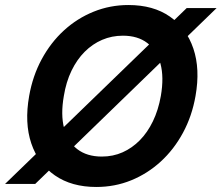

<svg xmlns="http://www.w3.org/2000/svg" viewBox="-49 -732 882 764"><path d="M-29 0 694 -700H813L91 0ZM334 12Q236 12 169.5 -34Q103 -80 75.5 -161.5Q48 -243 67 -350Q81 -430 117 -496.5Q153 -563 205.5 -611Q258 -659 323.5 -685.5Q389 -712 462 -712Q561 -712 627 -666Q693 -620 720.5 -538.5Q748 -457 729 -350Q715 -270 679 -203.5Q643 -137 590.5 -89Q538 -41 473 -14.5Q408 12 334 12ZM356 -109Q401 -109 439 -126Q477 -143 507.5 -174Q538 -205 559.5 -249.5Q581 -294 591 -350Q604 -425 589.5 -478.5Q575 -532 537 -561Q499 -590 440 -590Q396 -590 357.5 -573.5Q319 -557 288 -526Q257 -495 235.5 -450.5Q214 -406 205 -350Q192 -276 206 -222Q220 -168 258.5 -138.5Q297 -109 356 -109Z"/></svg>

Font: DM Sans 9pt
Style: Bold Italic
Weight: 700
Italic angle: -10°
Version: Version 4.004;gftools[0.9.30]